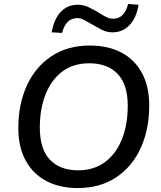

<svg xmlns="http://www.w3.org/2000/svg" viewBox="-20 -945 815 974"><path d="M374 9Q283 9 215.5 -26.5Q148 -62 110.5 -130Q73 -198 73 -296Q73 -416 116 -510.5Q159 -605 240.5 -659.5Q322 -714 436 -714Q528 -714 595.5 -678.5Q663 -643 700 -575Q737 -507 737 -410Q737 -289 694 -194.5Q651 -100 569.5 -45.5Q488 9 374 9ZM376 -81Q457 -81 513.5 -123.5Q570 -166 599 -240Q628 -314 628 -408Q628 -518 576 -571Q524 -624 433 -624Q352 -624 296 -582Q240 -540 211 -466Q182 -392 182 -298Q182 -188 233.5 -134.5Q285 -81 376 -81ZM295 -778 242 -781Q254 -849 288.5 -885Q323 -921 375 -921Q404 -921 429.5 -908.5Q455 -896 479 -882Q499 -869 517.5 -859.5Q536 -850 554 -850Q611 -850 630 -925L683 -921Q672 -854 637 -817.5Q602 -781 551 -781Q521 -781 496 -794Q471 -807 447 -821Q427 -833 408.5 -843Q390 -853 372 -853Q314 -853 295 -778Z"/></svg>

Font: Nunito Sans SemiBold
Style: Italic
Weight: 600
Italic angle: -9°
Designer: Vernon Adams
Foundry: Vernon Adams
Version: Version 3.006; ttfautohint (v1.8.3)